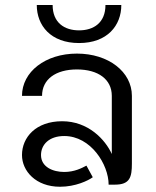

<svg xmlns="http://www.w3.org/2000/svg" viewBox="-20 -728 615 757"><path d="M125 -708.3C125 -627.5 180 -558.3 291.7 -558.3C403.3 -558.3 458.3 -627.5 458.3 -708.3H395.8C395.8 -638.3 349.2 -608.3 291.7 -608.3C234.2 -608.3 187.5 -638.3 187.5 -708.3ZM408.3 0H433.3C492.5 0 500 -30 500 -83.3V-350C500 -445 407.5 -516.7 283.3 -516.7C159.2 -516.7 66.7 -445 66.7 -350H145.8C145.8 -415 199.2 -454.2 283.3 -454.2C367.5 -454.2 420.8 -415 420.8 -350V-120.8C395 -177.5 328.3 -250 225 -250C121.7 -250 66.7 -186.7 66.7 -116.7C66.7 -54.2 120.8 8.3 216.7 8.3C277.5 8.3 327.5 -15.8 345.8 -29.2L320.8 -75C303.3 -65.8 274.2 -50 233.3 -50C189.2 -50 141.7 -69.2 141.7 -116.7C141.7 -157.5 173.3 -191.7 233.3 -191.7C338.3 -191.7 408.3 -79.2 408.3 0Z"/></svg>

Font: BoonHome
Style: Book
Weight: 400
Designer: Sungsit Sawaiwan
Foundry: Sungsit Sawaiwan
Version: Version 0.2